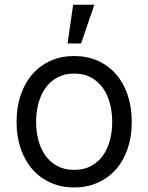

<svg xmlns="http://www.w3.org/2000/svg" viewBox="-20 -793 637 824"><path d="M298.3 11.4Q242.9 11.4 197.4 -8.9Q152 -29.1 119.5 -65.9Q87 -102.6 69.1 -154.7Q51.1 -206.7 51.1 -269.9Q51.1 -333.8 69.1 -386Q87 -438.2 119.5 -475.1Q152 -512.1 197.4 -532.3Q242.9 -552.6 298.3 -552.6Q353.7 -552.6 399.3 -532.3Q445 -512.1 477.5 -475.1Q509.9 -438.2 527.7 -386Q545.5 -333.8 545.5 -269.9Q545.5 -206.7 527.7 -154.7Q509.9 -102.6 477.5 -65.9Q445 -29.1 399.3 -8.9Q353.7 11.4 298.3 11.4ZM298.3 -63.9Q340.6 -63.9 371.3 -80.8Q402 -97.7 422.1 -125.9Q442.1 -154.1 451.9 -191.6Q461.6 -229 461.6 -269.9Q461.6 -311.1 451.9 -348.5Q442.1 -386 422.1 -414.6Q402 -443.2 371.3 -460.2Q340.6 -477.3 298.3 -477.3Q256.4 -477.3 225.5 -460.2Q194.6 -443.2 174.5 -414.6Q154.5 -386 144.7 -348.5Q134.9 -311.1 134.9 -269.9Q134.9 -229 144.7 -191.6Q154.5 -154.1 174.5 -125.9Q194.6 -97.7 225.5 -80.8Q256.4 -63.9 298.3 -63.9ZM294 -772.7H384.9L328.1 -606.5H269.9Z"/></svg>

Font: Interop
Style: Regular
Weight: 400
Designer: Rasmus Andersson, Google, Jang Haemin
Foundry: jhaemin
Version: Version 1.008